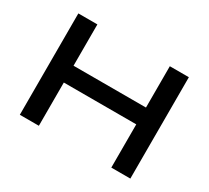

<svg xmlns="http://www.w3.org/2000/svg" viewBox="-135 -907 1225 1127"><g transform="rotate(30 477.5 -343.5)"><path d="M103 0V-687H232V-407H723V-687H852V0H723V-293H232V0Z"/></g></svg>

Font: Archivo Expanded Medium
Style: Regular
Weight: 500
Width: 7
Designer: Hector Gatti
Foundry: Omnibus-Type
Version: Version 2.001